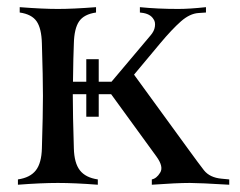

<svg xmlns="http://www.w3.org/2000/svg" viewBox="-20 -508 660 528"><path d="M251.5 -187H217.3V-249H180.2V-244.1Q180.2 -193.8 183.1 -100.1Q184.1 -59.6 199.7 -39.6Q215.3 -19.5 249 -14.6V0Q185.5 -4.9 139.2 -4.9Q92.8 -4.9 29.3 0V-14.6Q63 -19.5 78.6 -39.6Q94.2 -59.6 95.2 -100.1Q98.1 -193.8 98.1 -244.1Q98.1 -294.4 95.2 -388.2Q94.2 -429.7 80.8 -449.2Q67.4 -468.8 34.2 -473.6V-488.3Q97.7 -483.4 139.2 -483.4Q180.7 -483.4 244.1 -488.3V-473.6Q210.9 -468.8 197.5 -449.2Q184.1 -429.7 183.1 -388.2Q181.6 -356 180.7 -283.2H217.3V-345.2H251.5V-283.2H286.6L394 -410.6Q404.3 -422.4 406 -435.1Q407.7 -447.8 402.3 -455.1Q393.1 -470.7 368.2 -473.1L364.7 -473.6V-488.3Q413.6 -483.4 470.2 -483.4Q501 -483.4 546.4 -488.3V-473.6L525.9 -472.2Q502 -470.7 477.5 -449.2Q453.1 -427.7 420.4 -388.7L348.6 -302.7L496.1 -100.1Q527.3 -57.1 541 -39.6Q557.1 -19.5 589.4 -16.6L610.4 -14.6V0Q528.8 -4.9 502 -4.9Q465.3 -4.9 397.5 0V-14.6Q410.6 -17.1 420.4 -33.2Q430.7 -49.3 410.2 -77.6L285.6 -249H251.5Z"/></svg>

Font: Flanker
Style: Regular
Weight: 400
Designer: Flanker
Foundry: Flanker
Version: Version 2.027